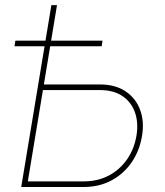

<svg xmlns="http://www.w3.org/2000/svg" viewBox="-20 -748 659 768"><path d="M145.5 -410.2H378.9Q441.4 -410.2 482.4 -382.6Q523.4 -355 540.5 -308.6Q557.6 -262.2 548.3 -205.6Q538.6 -145.5 506.8 -99.1Q475.1 -52.7 426 -26.4Q377 0 314.5 0H64.9L185.5 -727.5H208L91.3 -22.5H314.5Q371.1 -22.5 415.3 -45.9Q459.5 -69.3 488.3 -110.8Q517.1 -152.3 525.9 -205.6Q534.2 -255.9 520.3 -297.1Q506.3 -338.4 470.9 -363Q435.5 -387.7 378.9 -387.7H141.6ZM38.1 -563 41.5 -585.4H390.1L386.7 -563Z"/></svg>

Font: Inter 16pt Thin
Style: Italic
Weight: 250
Italic angle: -9.3988°
Version: Version 4.001;git-66647c0bb